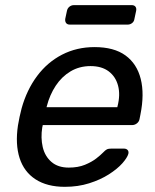

<svg xmlns="http://www.w3.org/2000/svg" viewBox="-20 -712 598 742"><path d="M230.5 10Q162.2 10 117.5 -18.9Q72.8 -47.8 55.7 -101.2Q38.6 -154.6 49.4 -227.3Q51.3 -239.9 55.7 -260.6Q60.2 -281.3 63.6 -293.6Q83.6 -365 123.4 -418.3Q163.2 -471.6 219.9 -500.8Q276.6 -530 345.3 -530Q420.6 -530 464.9 -497.8Q509.2 -465.6 523.9 -406.9Q538.6 -348.3 522.7 -269.4L519.2 -251.6Q517.2 -241.4 508.8 -235Q500.4 -228.6 490.2 -228.6H145.1Q145.1 -228.4 144.6 -225Q144.1 -221.6 143.3 -219.6Q136.9 -179.3 145.1 -143.8Q153.3 -108.4 178.7 -86.3Q204.1 -64.3 245.7 -64.3Q281.7 -64.3 308.3 -75.2Q334.8 -86.2 352 -99.6Q369.2 -113.1 376.2 -120.5Q388 -132.7 393.7 -135.2Q399.4 -137.7 410.6 -137.7H459Q468.2 -137.7 473.2 -132.2Q478.2 -126.6 476 -117.4Q471.8 -102.4 452.7 -80.8Q433.5 -59.2 400.7 -38.2Q367.9 -17.3 324.7 -3.7Q281.6 10 230.5 10ZM159.9 -297.6H433.3L434.1 -301Q445.6 -345.7 436.3 -380.9Q427 -416 400 -436.3Q373 -456.6 329.9 -456.6Q286.9 -456.6 252.8 -436.3Q218.7 -416 195.5 -380.9Q172.2 -345.7 160.7 -301ZM250.1 -616.9Q240.1 -616.9 235.5 -623Q230.9 -629.1 232.1 -639.1L238.7 -670Q240.7 -680 248.3 -686.1Q255.9 -692.2 265.9 -692.2H488.9Q498.9 -692.2 503.5 -686.1Q508.1 -680 506.1 -670L499.5 -639.1Q498.3 -629.1 490.7 -623Q483.1 -616.9 473.1 -616.9Z"/></svg>

Font: Rubik Light
Style: Italic
Weight: 300
Italic angle: -12°
Designer: Hubert and Fischer
Foundry: Hubert and Fischer
Version: Version 2.300;gftools[0.9.30]